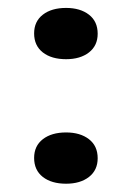

<svg xmlns="http://www.w3.org/2000/svg" viewBox="-20 -448 330 480"><path d="M145.2 11.3Q108.9 11.3 87.1 -5.6Q65.3 -22.6 65.3 -53.2Q65.3 -83.1 87.1 -100Q108.9 -116.9 145.2 -116.9Q180.6 -116.9 202.4 -100Q224.2 -83.1 224.2 -52.4Q224.2 -22.6 202.4 -5.6Q180.6 11.3 145.2 11.3ZM145.2 -300Q108.9 -300 87.1 -316.9Q65.3 -333.9 65.3 -364.5Q65.3 -394.4 87.1 -411.3Q108.9 -428.2 145.2 -428.2Q180.6 -428.2 202.4 -411.3Q224.2 -394.4 224.2 -363.7Q224.2 -333.9 202.4 -316.9Q180.6 -300 145.2 -300Z"/></svg>

Font: Playfair 144pt SemiExpanded ExtraBold
Style: Regular
Weight: 800
Width: 6
Designer: Claus Eggers Sørensen
Foundry: Claus Eggers Sørensen
Version: Version 2.203